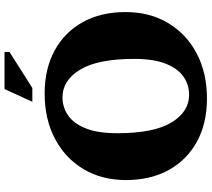

<svg xmlns="http://www.w3.org/2000/svg" viewBox="-62 -836 913 828"><g transform="rotate(-90 394.0 -421.5)"><path d="M405 -685Q511.5 -685 590.5 -642Q669.5 -599 713 -520.8Q756.5 -442.5 756.5 -336Q756.5 -231.5 709 -152.2Q661.5 -73 577.5 -29Q493.5 15 383.5 15Q277 15 198 -28Q119 -71 75.5 -149.5Q32 -228 32 -334Q32 -439 79.5 -518Q127 -597 211.2 -641Q295.5 -685 405 -685ZM399.5 -62Q443 -62 478 -86.2Q513 -110.5 533.8 -162.8Q554.5 -215 554.5 -298.5Q554.5 -455.5 508.2 -531.8Q462 -608 389 -608Q346 -608 310.8 -583.8Q275.5 -559.5 254.8 -507.5Q234 -455.5 234 -371.5Q234 -214.5 280.2 -138.2Q326.5 -62 399.5 -62ZM369.5 -738 424.5 -858H584.5V-836.5L429 -738Z"/></g></svg>

Font: Newsreader Text ExtraBold
Style: Regular
Weight: 800
Designer: Hugues Gentile
Foundry: Production Type
Version: Version 1.001